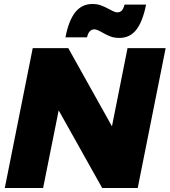

<svg xmlns="http://www.w3.org/2000/svg" viewBox="-20 -942 850 962"><path d="M619 -701H810L670 0H492L274 -389L196 0H4L144 -701H322L541 -309ZM578 -752Q553 -752 533 -759.5Q513 -767 491 -780Q465 -795 453 -795Q425 -795 416 -755H308Q324 -839 357 -880.5Q390 -922 443 -922Q467 -922 486 -915Q505 -908 529 -895Q540 -889 550 -884.5Q560 -880 567 -880Q582 -880 590.5 -889.5Q599 -899 604 -919H712Q695 -834 663 -793Q631 -752 578 -752Z"/></svg>

Font: Gontserrat ExtraBold
Style: Italic
Weight: 800
Italic angle: -11.3°
Designer: Julieta Ulanovsky
Foundry: Julieta Ulanovsky
Version: Version 6.001